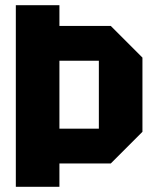

<svg xmlns="http://www.w3.org/2000/svg" viewBox="-20 -720 593 740"><path d="M41 0V-700H209V-620H407L529 -498V-212L407 -90H209V0ZM209 -224H361V-486H209Z"/></svg>

Font: Tektur SemiCondensed
Style: Bold
Weight: 700
Width: 4
Designer: Adam Jagosz
Foundry: Adam Jagosz
Version: Version 1.005;gftools[0.9.30]